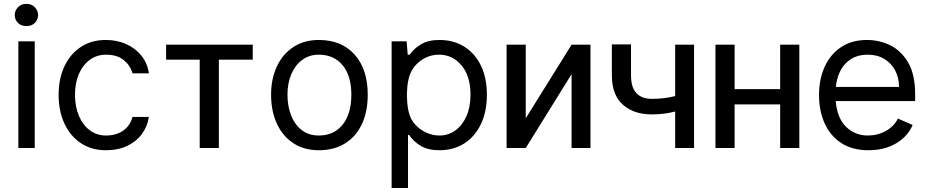

<svg xmlns="http://www.w3.org/2000/svg" viewBox="-20 -757 4747 982"><path d="M115.1 -623.6Q87.4 -623.6 71.4 -640.3Q55.4 -657 55.4 -680.4Q55.4 -701.7 71.4 -719.5Q87.4 -737.2 115.1 -737.2Q142.8 -737.2 158.7 -719.5Q174.7 -701.7 174.7 -680.4Q174.7 -657 158.7 -640.3Q142.8 -623.6 115.1 -623.6ZM157.7 -545.5V0H73.9V-545.5Z M741.5 -382.1H657.7Q647 -421.5 613.1 -449.4Q579.2 -477.3 522.7 -477.3Q475.1 -477.3 439.3 -451Q403.4 -424.7 383.5 -378.6Q363.6 -332.4 363.6 -272.7Q363.6 -210.2 384.1 -163.2Q404.5 -116.1 440.2 -90Q475.9 -63.9 521.3 -63.9Q574.6 -63.9 610.3 -89.1Q646 -114.3 657.7 -159.1H741.5Q734.4 -110.8 706.3 -72.3Q678.3 -33.7 631.4 -11.2Q584.5 11.4 521.3 11.4Q448.2 11.4 393.8 -24.7Q339.5 -60.7 309.7 -124.8Q279.8 -188.9 279.8 -272.7Q279.8 -354.4 309.5 -417.6Q339.1 -480.8 393.3 -516.7Q447.4 -552.6 521.3 -552.6Q578.8 -552.6 626.1 -531.2Q673.3 -509.9 703.8 -471.6Q734.4 -433.2 741.5 -382.1Z M1272.7 -528.4V-451.7H1099.4V0H1001.4V-451.7H829.5V-528.4Z M1610.8 11.4Q1534.8 11.4 1480.1 -24.7Q1425.4 -60.7 1396 -124.8Q1366.5 -188.9 1366.5 -272.7Q1366.5 -353.7 1396 -416.9Q1425.4 -480.1 1480.1 -516.3Q1534.8 -552.6 1610.8 -552.6Q1726.9 -552.6 1793.9 -477.6Q1860.8 -402.7 1860.8 -272.7Q1860.8 -185.4 1830.6 -121.6Q1800.4 -57.9 1744.3 -23.3Q1688.2 11.4 1610.8 11.4ZM1610.8 -63.9Q1687.5 -63.9 1732.2 -119.3Q1777 -174.7 1777 -272.7Q1777 -369.7 1732.2 -423.5Q1687.5 -477.3 1610.8 -477.3Q1561.8 -477.3 1525.7 -450.6Q1489.7 -424 1470 -377.8Q1450.3 -331.7 1450.3 -272.7Q1450.3 -214.5 1468.8 -167.1Q1487.2 -119.7 1523.1 -91.8Q1558.9 -63.9 1610.8 -63.9Z M1983 204.5V-545.5H2059.7L2065.3 -477.3H2075.3Q2096.6 -508.5 2133.5 -530.5Q2170.5 -552.6 2227.3 -552.6Q2300.4 -552.6 2355.1 -518.1Q2409.8 -483.7 2440 -420.8Q2470.2 -358 2470.2 -272.7Q2470.2 -186.8 2440 -122.9Q2409.8 -58.9 2355.1 -23.8Q2300.4 11.4 2227.3 11.4Q2168.7 11.4 2131.2 -11.4Q2093.8 -34.1 2072.4 -66.8H2066.8V204.5ZM2071 -181.8Q2079.5 -146.3 2103.7 -119.9Q2127.8 -93.4 2160.5 -78.7Q2193.2 -63.9 2227.3 -63.9Q2272.7 -63.9 2308.8 -89.8Q2344.8 -115.8 2365.6 -162.6Q2386.4 -209.5 2386.4 -272.7Q2386.4 -367.5 2340.7 -422.4Q2295.1 -477.3 2225.9 -477.3Q2172.6 -477.3 2130 -445.5Q2087.4 -413.7 2072.4 -363.6Q2064.6 -335.9 2062.9 -309.5Q2061.1 -283 2061.1 -272.7Q2061.1 -262.1 2062.7 -234.7Q2064.3 -207.4 2071 -181.8Z M2669 -152 2903.4 -528.4H3000V0H2903.4V-377.8L2669 0H2571V-528.4H2669Z M3529.8 -528.4V0H3433.2V-186.8Q3406.6 -179.7 3377.5 -175.8Q3348.4 -171.9 3313.9 -171.9Q3221.2 -171.9 3165.3 -221.9Q3109.4 -272 3109.4 -372.2V-529.8H3207.4V-372.2Q3207.4 -309.3 3235.1 -280.4Q3262.8 -251.4 3313.9 -251.4Q3347.7 -251.4 3376.8 -255.1Q3405.9 -258.9 3433.2 -265.6V-528.4Z M3737.2 -528.4V-301.1H3970.2V-528.4H4068.2V0H3970.2V-223H3737.2V0H3639.2V-528.4Z M4421.9 11.4Q4338.8 11.4 4282.5 -25.6Q4226.2 -62.5 4197.6 -126.4Q4169 -190.3 4169 -271.3Q4169 -352.3 4198 -415.8Q4226.9 -479.4 4281.8 -516Q4336.6 -552.6 4414.8 -552.6Q4477.3 -552.6 4533.6 -525Q4589.8 -497.5 4625.2 -436.6Q4660.5 -375.7 4660.5 -275.6V-240.1H4254.3Q4262.1 -152 4307.7 -108Q4353.3 -63.9 4419 -63.9Q4469.1 -63.9 4511.2 -87.5Q4553.3 -111.2 4572.4 -150.6L4647.7 -117.9Q4623.2 -59.3 4563.6 -24Q4503.9 11.4 4421.9 11.4ZM4417.6 -477.3Q4349.1 -477.3 4306.5 -434.1Q4263.8 -391 4255 -312.5H4578.1Q4578.1 -358.7 4558.8 -396Q4539.4 -433.2 4503.4 -455.3Q4467.3 -477.3 4417.6 -477.3Z"/></svg>

Font: Inter UI
Style: Regular
Weight: 400
Designer: Rasmus Andersson
Foundry: rsms
Version: Version 2.2